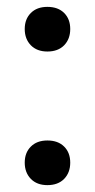

<svg xmlns="http://www.w3.org/2000/svg" viewBox="-20 -528 276 559"><path d="M118 -378Q87.5 -378 69.8 -396.2Q52 -414.5 52 -443.5Q52 -472.5 69.8 -490.2Q87.5 -508 118 -508Q149 -508 166.8 -490.2Q184.5 -472.5 184.5 -443.5Q184.5 -414.5 166.8 -396.2Q149 -378 118 -378ZM118 11Q87.5 11 69.8 -7.2Q52 -25.5 52 -54.5Q52 -83.5 69.8 -101.2Q87.5 -119 118 -119Q149 -119 166.8 -101.2Q184.5 -83.5 184.5 -54.5Q184.5 -25.5 166.8 -7.2Q149 11 118 11Z"/></svg>

Font: Heraclito
Style: Regular
Weight: 400
Designer: Kostas Bartsokas (font) & Cristiano Sobral (main changes)
Foundry: Kostas Bartsokas (font) & Cristiano Sobral (main changes)
Version: Version 1.00;July 8, 2020;FontCreator 13.0.0.2655 64-bit